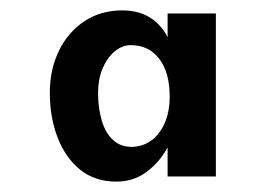

<svg xmlns="http://www.w3.org/2000/svg" viewBox="-20 -741 517 370"><path d="M204 -391Q163 -391 134.5 -414Q106 -437 91 -476Q76 -515 76 -562Q76 -607 93.5 -643Q111 -679 142.5 -700Q174 -721 216 -721Q263 -721 290.5 -688.5Q318 -656 318 -592L303 -648V-715H396V-401H303V-474L318 -512Q318 -486 303.5 -458Q289 -430 263.5 -410.5Q238 -391 204 -391ZM233 -458Q254 -458 270.5 -469.5Q287 -481 297 -503Q307 -525 307 -555Q307 -601 287 -627.5Q267 -654 232 -654Q215 -654 200.5 -641.5Q186 -629 177.5 -608.5Q169 -588 169 -562Q169 -533 176 -509Q183 -485 197.5 -471.5Q212 -458 233 -458Z"/></svg>

Font: Lexend Peta
Style: Regular
Weight: 400
Designer: Bonnie Shaver-Troup, Thomas Jockin
Foundry: Lexend
Version: Version 1.007